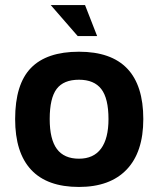

<svg xmlns="http://www.w3.org/2000/svg" viewBox="-20 -726 627 761"><path d="M40 -254Q40 -392 102.5 -456.5Q165 -521 293 -521Q548 -521 548 -254Q548 -123 482 -54Q416 15 293 15Q167 15 103.5 -53Q40 -121 40 -254ZM410 -254Q410 -336 381.5 -373Q353 -410 293 -410Q232 -410 204.5 -373.5Q177 -337 177 -254Q177 -174 205.5 -135.5Q234 -97 293 -97Q351 -97 380.5 -137Q410 -177 410 -254ZM317 -706 365 -583H288L181 -706Z"/></svg>

Font: XXII Aven Bold
Style: Regular
Weight: 700
Designer: Lecter Johnson
Foundry: Doubletwo Studios
Version: Version 1.001